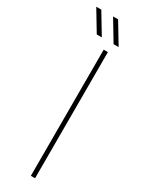

<svg xmlns="http://www.w3.org/2000/svg" viewBox="-254 -765 593 791"><g transform="rotate(30 42.5 -369.0)"><path d="M60 0V-600H80V0ZM4 -640 -55 -738H-31L28 -640ZM84 -640 25 -738H49L108 -640Z"/></g></svg>

Font: Big Shoulders Stencil Display SC Thin
Style: Regular
Weight: 100
Designer: Patric King
Foundry: XO Type Co
Version: Version 2.001